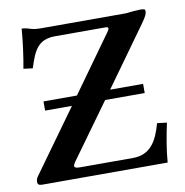

<svg xmlns="http://www.w3.org/2000/svg" viewBox="-76 -730 775 803"><g transform="rotate(-10 312.0 -329.0)"><path d="M572 0C576 -56 587 -113 598 -165L557 -170C537 -98 508 -44 432 -44H209C178 -44 180 -53 193 -72L360 -303H528V-342H388L567 -591C587 -619 591 -629 591 -640C591 -647 588 -650 569 -650C556 -650 537 -648 506 -645H149C102 -645 105 -655 68 -658C64 -604 54 -532 46 -491L85 -486C107 -555 125 -602 200 -602H415C433 -602 424 -589 417 -579L247 -342H105V-303H219L28 -38C22 -30 20 -22 20 -15C20 -5 25 0 39 0Z"/></g></svg>

Font: Libertinus Serif Semibold
Style: Regular
Weight: 600
Designer: Philipp H. Poll, Khaled Hosny
Foundry: Caleb Maclennan
Version: Version 7.050;RELEASE